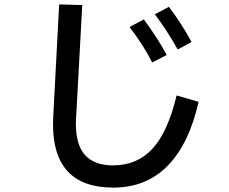

<svg xmlns="http://www.w3.org/2000/svg" viewBox="-20 -820 1040 873"><path d="M249 -800 354 -797 326 -284 325 -258Q325 -160 367.5 -114Q410 -68 494 -68Q603 -68 673 -143.5Q743 -219 783 -386L883 -357Q840 -166 742.5 -66.5Q645 33 495 33Q221 33 221 -255Q221 -277 222 -288ZM788 -595Q738 -684 684 -755L748 -789Q810 -706 851 -629ZM672 -536Q631 -617 569 -697L634 -732Q701 -640 738 -570Z"/></svg>

Font: IBM Plex Sans JP Medm
Style: Regular
Weight: 500
Designer: Mike Abbink; Paul van der Laan; Pieter van Rosmalen; Wujin Sim; Yejin Wi; Jinhee Kim; Boomi Park; Yona Kim; Kichan Ma
Foundry: Sandoll Inc.
Version: Version 1.002